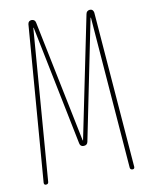

<svg xmlns="http://www.w3.org/2000/svg" viewBox="-83 -791 666 852"><g transform="rotate(-10 250.0 -365.0)"><path d="M54.7 0Q45.9 0 45.9 -9.8L101.6 -714.8Q103.5 -729.5 118.2 -730.5Q133.8 -730.5 136.7 -714.8L249 -166Q249 -165 250 -165Q251 -165 251 -166L363.3 -714.8Q366.2 -729.5 381.8 -730.5Q395.5 -730.5 398.4 -714.8L454.1 -9.8Q454.1 0 445.3 0Q434.6 0 433.6 -9.8L379.9 -694.3Q379.9 -695.3 378.9 -695.3Q377.9 -695.3 377.9 -694.3L268.6 -155.3Q265.6 -140.6 250 -140.1Q234.4 -139.6 231.4 -155.3L122.1 -694.3Q122.1 -695.3 121.1 -695.3Q120.1 -695.3 120.1 -694.3L66.4 -9.8Q65.4 0 54.7 0Z"/></g></svg>

Font: Rounded-X Mgen+ 1mn thin
Style: Regular
Weight: 100
Designer: [Source Han Sans]
Ryoko NISHIZUKA  (kana & ideographs); Paul D. Hunt (Latin, Greek & Cyrillic); Wenlong ZHANG  (bopomofo
Version: Version 1.059.20150602